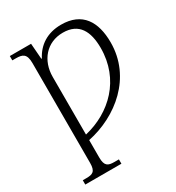

<svg xmlns="http://www.w3.org/2000/svg" viewBox="-223 -857 1126 1229"><g transform="rotate(-30 340.0 -242.0)"><path d="M42 240H309V208H276C230 208 206 199 206 135V6C428 -40 638 -209 638 -467C638 -620 575 -724 419 -724C315 -724 244 -674 205 -598H201L192 -714H35V-682H61C110 -682 138 -672 138 -602V135C138 199 115 208 68 208H42ZM206 -35V-461C206 -582 283 -674 403 -674C522 -674 565 -591 565 -468C565 -235 403 -81 206 -35Z"/></g></svg>

Font: Noto Serif Light
Style: Regular
Weight: 300
Designer: Monotype Design Team
Foundry: Monotype Imaging Inc.
Version: Version 2.013